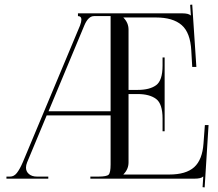

<svg xmlns="http://www.w3.org/2000/svg" viewBox="-20 -777 947 835"><path d="M461 -707H389Q364 -707 347 -667L191 -293H461ZM373 0V-9H408Q444 -9 452.5 -17.5Q461 -26 461 -62V-275H183L98 -71Q93 -59 93 -48Q93 -31 106 -20Q119 -9 141 -9H190V0H8V-9H24Q41 -9 53.5 -25Q66 -41 79 -71L328 -666Q334 -682 334 -692Q334 -707 319 -707V-719H772Q800 -719 809 -710H810L807 -756L816 -757L834 -486H816L812 -556Q808 -635 770 -668Q732 -701 658 -701H517V-700Q539 -678 539 -648V-386H579Q631 -386 659 -406.5Q687 -427 687 -492V-527H696V-206H687V-261Q687 -326 658.5 -347Q630 -368 579 -368H539V-71Q539 -41 517 -19V-18H716Q789 -18 824.5 -50Q860 -82 865 -153L871 -233H887L870 38L861 37L864 -9H863Q854 0 826 0Z"/></svg>

Font: FoglihtenNo06
Style: Regular
Weight: 500
Designer: gluk (gluksza@wp.pl)
Foundry: gluk (gluksza@wp.pl)
Version: Version 0.76